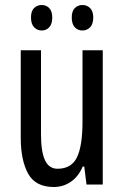

<svg xmlns="http://www.w3.org/2000/svg" viewBox="-20 -738 496 768"><path d="M391 -537V0H326L317 -72H311Q294 -32 263.5 -11Q233 10 195 10Q122 10 92.5 -43.5Q63 -97 63 -187V-537H144V-202Q144 -131 160 -97Q176 -63 210 -63Q266 -63 288 -109Q310 -155 310 -251V-537ZM104 -668Q104 -694 116.5 -706Q129 -718 147 -718Q165 -718 177 -705.5Q189 -693 189 -668Q189 -642 177 -629Q165 -616 147 -616Q129 -616 116.5 -629Q104 -642 104 -668ZM267 -668Q267 -694 279.5 -706Q292 -718 310 -718Q328 -718 340.5 -705.5Q353 -693 353 -668Q353 -642 340.5 -629Q328 -616 310 -616Q291 -616 279 -629Q267 -642 267 -668Z"/></svg>

Font: Noto Sans Lao ExtraCondensed
Style: Regular
Weight: 400
Width: 2
Designer: Monotype Design Team
Foundry: Monotype Imaging Inc.
Version: Version 2.004; ttfautohint (v1.8.4.7-5d5b)